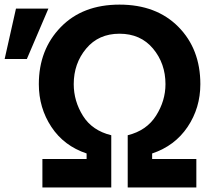

<svg xmlns="http://www.w3.org/2000/svg" viewBox="-35 -824 937 844"><path d="M-14.6 -564.5 35.2 -786.1H177.7L83 -564.5ZM135.7 -454.1Q135.7 -605.5 231.9 -704.6Q328.1 -803.7 490.2 -803.7Q652.3 -803.7 749 -706.1Q845.7 -608.4 845.7 -454.1Q845.7 -349.6 789.6 -266.1Q733.4 -182.6 633.8 -149.4V-125H828.1V0H526.4V-229.5Q609.4 -250 650.9 -315.4Q692.4 -380.9 692.4 -454.1Q692.4 -544.9 637.7 -610.4Q583 -675.8 490.2 -675.8Q398.4 -675.8 343.8 -610.4Q289.1 -544.9 289.1 -454.1Q289.1 -379.9 329.6 -314.9Q370.1 -250 454.1 -229.5V0H151.4V-125H345.7V-149.4Q246.1 -182.6 190.9 -266.1Q135.7 -349.6 135.7 -454.1Z"/></svg>

Font: Gothic A1 ExtraBold
Style: Regular
Weight: 800
Designer: HanYang I&C Co.,Ltd.
Foundry: HanYang I&C Co.,Ltd.
Version: Version 2.50